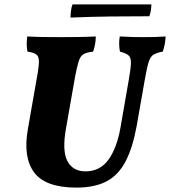

<svg xmlns="http://www.w3.org/2000/svg" viewBox="-20 -845 774 874"><path d="M328 9Q187 9 135.5 -60Q84 -129 107 -258L152 -515Q158 -551 157 -570.5Q156 -590 144 -598Q132 -606 105 -610Q99 -642 104 -679Q141 -677 178 -676.5Q215 -676 258 -676Q295 -676 334.5 -676.5Q374 -677 416 -679Q416 -662 413 -645Q410 -628 404 -610Q375 -607 360.5 -598.5Q346 -590 338.5 -567Q331 -544 322 -497L281 -264Q262 -160 286.5 -112.5Q311 -65 369 -65Q436 -65 474 -118.5Q512 -172 528 -262L567 -486Q576 -537 576 -560.5Q576 -584 564.5 -593.5Q553 -603 526 -610Q523 -626 522.5 -642.5Q522 -659 525 -679Q557 -677 584 -676.5Q611 -676 631 -676Q661 -676 683 -676.5Q705 -677 734 -679Q732 -641 721 -610Q693 -605 678.5 -596Q664 -587 656 -560.5Q648 -534 638 -476L602 -271Q584 -172 551.5 -110Q519 -48 465 -19.5Q411 9 328 9ZM301 -765Q301 -778 303 -795Q305 -812 310 -825H669Q669 -814 667 -799.5Q665 -785 660 -771Q575 -771 486 -770Q397 -769 301 -765Z"/></svg>

Font: Vollkorn ExtraBold
Style: Italic
Weight: 800
Italic angle: -11°
Designer: Friedrich Althausen
Foundry: Friedrich Althausen
Version: Version 5.000; ttfautohint (v1.8.3)